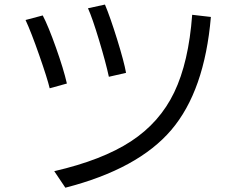

<svg xmlns="http://www.w3.org/2000/svg" viewBox="-20 -790 1040 862"><path d="M94.7 -700.2 171.9 -720.7Q197.3 -671.9 231.4 -575.7Q265.6 -479.5 280.3 -415L203.1 -393.6Q192.4 -438.5 156.2 -542Q120.1 -645.5 94.7 -700.2ZM223.6 -21.5Q439.5 -71.3 568.4 -155.8Q697.3 -240.2 762.2 -375.5Q827.1 -510.7 842.8 -723.6L926.8 -713.9Q898.4 -381.8 749 -206.5Q599.6 -31.2 273.4 52.7ZM375 -752.9 451.2 -769.5Q474.6 -713.9 505.9 -613.3Q537.1 -512.7 545.9 -462.9L468.8 -445.3Q455.1 -508.8 424.8 -609.4Q394.5 -710 375 -752.9Z"/></svg>

Font: GenEi M Gothic v2 Regular
Style: Regular
Weight: 400
Version: Version 2.0